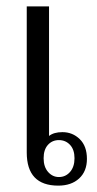

<svg xmlns="http://www.w3.org/2000/svg" viewBox="-20 -573 306 603"><path d="M64 -94V-553H134V-146Q149 -158 176 -158Q208 -158 230.5 -136Q253 -114 253 -74Q253 -35 228.5 -12.5Q204 10 163 10Q64 10 64 -94ZM214 -76Q214 -103 200 -118Q186 -133 165 -133Q144 -133 130.5 -118Q117 -103 117 -76Q117 -49 131 -33Q145 -17 165 -17Q186 -17 200 -33Q214 -49 214 -76Z"/></svg>

Font: Trirong Light
Style: Regular
Weight: 300
Designer: Katatrad Team
Foundry: CadsonDemak
Version: Version 1.001